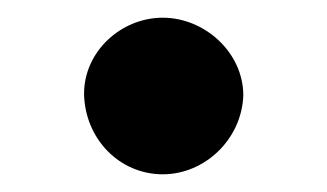

<svg xmlns="http://www.w3.org/2000/svg" viewBox="-20 -185 370 217"><path d="M164 12C211 12 253 -27 255 -77C255 -126 211 -165 164 -165C117 -165 75 -127 75 -79C76 -28 115 12 164 12Z"/></svg>

Font: All Genders v4
Style: Bold
Weight: 700
Designer: Rassam Alawdi
Foundry: Rassam Art
Version: Version 3.100;FEAKit 1.0